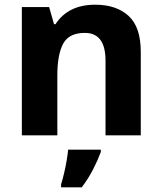

<svg xmlns="http://www.w3.org/2000/svg" viewBox="-20 -576 690 817"><path d="M385 -556Q475 -556 527 -508.5Q579 -461 579 -356V0H429V-318Q429 -436 341 -436Q273 -436 248.5 -389.5Q224 -343 224 -256V0H73V-546H189L210 -473H216Q270 -556 385 -556ZM409 71Q396 106 376 145Q356 184 328 221H240V208Q246 189 252.5 162Q259 135 263.5 108Q268 81 270 61H409Z"/></svg>

Font: Noto Sans Thai Looped
Style: Bold
Weight: 700
Designer: Sasikarn Vongin, Ben Mitchell
Foundry: The Fontpad Ltd
Version: Version 1.001; ttfautohint (v1.8.4.7-5d5b)